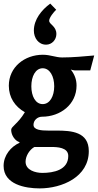

<svg xmlns="http://www.w3.org/2000/svg" viewBox="-20 -816 543 1066"><path d="M236 -568C268 -568 293 -595 293 -627C293 -672 253 -680 253 -701C253 -718 278 -749 292 -762L259 -796C211 -761 168 -708 168 -646C168 -606 193 -568 236 -568ZM218 -512C117 -512 29 -444 29 -340C29 -275 63 -224 118 -193C80 -129 42 -114 42 -95C42 -64 65 -33 88 -27V-23C41 -2 0 46 0 105C0 208 120 230 200 230C324 230 473 167 473 23C473 -84 377 -91 294 -91H248C210 -91 166 -94 166 -123C166 -149 189 -168 213 -168C315 -168 405 -236 405 -341C405 -375 394 -403 373 -430C380 -428 389 -425 396 -425H481L503 -508C445 -503 384 -497 325 -497C289 -497 260 -512 218 -512ZM217 -437C257 -437 281 -392 281 -337C281 -282 257 -238 217 -238C177 -238 154 -282 154 -337C154 -392 177 -437 217 -437ZM171 0H262C298 0 359 2 359 50C359 128 277 144 215 144C177 144 122 129 122 82C122 50 144 15 171 0Z"/></svg>

Font: Rosario
Style: Bold
Weight: 700
Designer: Hector Gatti
Foundry: Omnibus Type
Version: Version 1.100